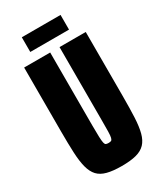

<svg xmlns="http://www.w3.org/2000/svg" viewBox="-208 -909 847 996"><g transform="rotate(-30 215.5 -411.0)"><path d="M215 8Q163 8 128.5 -1Q94 -10 74.5 -31Q55 -52 45.5 -88Q36 -124 33.5 -177.5Q31 -231 31 -306V-688H187V-252Q187 -207 188 -182Q189 -157 191.5 -146Q194 -135 199.5 -132.5Q205 -130 215 -130Q225 -130 230.5 -132.5Q236 -135 239 -146Q242 -157 242.5 -182Q243 -207 243 -252V-688H400V-306Q400 -231 397.5 -177.5Q395 -124 385.5 -88Q376 -52 356 -31Q336 -10 302 -1Q268 8 215 8ZM99 -742V-830H331V-742Z"/></g></svg>

Font: Saira ExtraCondensed Black
Style: Regular
Weight: 900
Width: 2
Designer: Hector Gatti with collaboration of the Omnibus-Type team
Foundry: Omnibus-Type
Version: Version 1.101